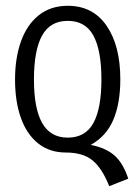

<svg xmlns="http://www.w3.org/2000/svg" viewBox="-20 -517 466 660"><path d="M292 -19Q344.7 -8.3 374 17.8Q403.3 43.9 420.9 97.2L355.5 123Q331.5 62.5 298.8 34.9Q266.1 7.3 206.1 7.3Q150.9 7.3 111.6 -23.7Q72.3 -54.7 52 -111.1Q31.7 -167.5 31.7 -243.7Q31.7 -318.4 52.5 -375.7Q73.2 -433.1 114 -465.1Q154.8 -497.1 212.9 -497.1Q299.3 -497.1 346.4 -428.5Q393.6 -359.9 393.6 -244.1Q393.6 -162.1 369.6 -105.5Q345.7 -48.8 292 -19ZM212.9 -445.3Q152.3 -445.3 124.5 -394.5Q96.7 -343.8 96.7 -243.7Q96.7 -144 125 -94Q153.3 -43.9 212.9 -43.9Q273.4 -43.9 301 -94Q328.6 -144 328.6 -244.1Q328.6 -344.2 301 -394.8Q273.4 -445.3 212.9 -445.3Z"/></svg>

Font: Amiri Typewriter
Style: Regular
Weight: 400
Monospace: yes
Designer: Khaled Hosny
Version: Version 1.1